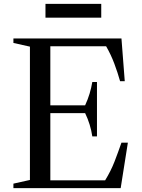

<svg xmlns="http://www.w3.org/2000/svg" viewBox="-20 -968 732 988"><path d="M239 -730H526C542.7 -701.3 556.8 -671.3 568.5 -640C580.2 -608.7 590 -578.7 598 -550H622L605 -770H49V-747L134 -728V-42L49 -23V0H601L638 -234H605C593.7 -201.3 581.8 -169 569.5 -137C557.2 -105 541 -72.7 521 -40H239V-386H418C436.7 -347.3 449 -307.3 455 -266H479V-546H455C451.7 -526 447 -506 441 -486C435 -466 427.3 -446 418 -426H239ZM214 -877H501V-948H214Z"/></svg>

Font: Libre Caslon Text
Style: Regular
Weight: 400
Designer: Pablo Impallari, Rodrigo Fuenzalida
Foundry: Pablo Impallari, Rodrigo Fuenzalida
Version: Version 1.000; ttfautohint (v0.93) -l 8 -r 50 -G 200 -x 14 -